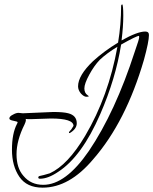

<svg xmlns="http://www.w3.org/2000/svg" viewBox="-20 -721 705 883"><path d="M214 -176 122 -173Q104 -173 98 -174Q99 -173 99 -167.5Q99 -162 93 -149Q56 -75 56 -11.5Q56 52 88 88Q122 129 179 129Q282 129 389 -27Q510 -206 600 -484Q620 -541 620 -548.5Q620 -556 619 -556Q608 -556 537 -516Q512 -359 441 -196Q356 -1 248 69Q201 101 164 101Q156 101 156 95Q156 89 166 87.5Q176 86 209 76Q292 38 372 -97Q479 -278 520 -506Q472 -477 439 -446Q413 -419 390.5 -377.5Q368 -336 368 -314.5Q368 -293 383 -283Q388 -280 388 -278Q388 -276 377 -276Q366 -276 352 -291Q339 -307 339 -324Q339 -374 408 -440Q460 -487 523 -525Q537 -609 537 -693Q537 -699 542 -701Q547 -698 547 -648.5Q547 -599 539 -535Q612 -576 648 -576Q665 -576 665 -560Q665 -530 642 -446Q559 -161 409 11Q299 142 176 142Q103 142 69 92Q35 42 35 -32.5Q35 -107 58 -151Q61 -156 61 -159Q61 -162 42 -165.5Q23 -169 23 -176Q23 -186 40 -194Q54 -202 65 -202L85 -200L225 -206Q272 -206 294 -200Q333 -190 333 -154Q333 -128 301 -109Q297 -109 297 -111Q297 -115 308 -126Q318 -141 318 -142Q318 -176 214 -176Z"/></svg>

Font: Ruthie
Style: Regular
Weight: 400
Designer: Robert E. Leuschke
Foundry: Robert E. Leuschke
Version: Version 1.003